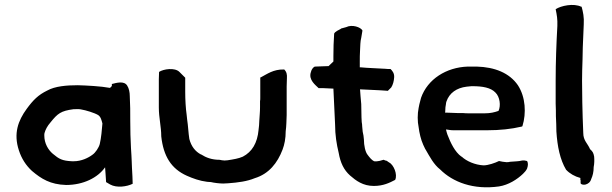

<svg xmlns="http://www.w3.org/2000/svg" viewBox="-20 -764 2526 793"><path d="M58 -143C69 -109 87 -81 112 -58C151 -25 188 -2 253 0C324 0 384 -30 414 -73C415 -54 417 -39 418 -15V-12L435 -2C462 13 504 7 528 -5L527 -35C526 -48 526 -61 525 -72L524 -98C524 -112 522 -130 521 -152C519 -198 518 -217 518 -264C518 -304 518 -331 516 -367C516 -382 513 -399 505 -411C492 -431 461 -422 442 -417V-409C439 -405 437 -403 434 -401C397 -408 338 -411 301 -412C255 -412 207 -408 175 -390C138 -372 117 -351 90 -314C55 -266 35 -213 58 -143ZM163 -204C163 -209 163 -213 164 -215C168 -229 175 -243 189 -259C218 -295 231 -306 284 -313C296 -313 309 -314 315 -312C334 -309 370 -298 385 -289C396 -282 399 -269 403 -254C401 -229 398 -194 392 -169C388 -154 374 -133 362 -125C345 -112 316 -98 285 -98H277C237 -100 224 -107 198 -129C179 -145 163 -172 163 -204Z M636 -320C636 -278 646 -240 646 -202V-201C655 -119 687 -67 752 -38C777 -27 804 -17 836 -13H837C841 -13 845 -12 851 -12C863 -9 886 -6 902 -6C910 -6 916 -7 922 -7C963 -10 1001 -15 1032 -28C1091 -46 1126 -91 1147 -146C1155 -167 1160 -192 1160 -222C1163 -244 1163 -265 1164 -289V-407C1164 -419 1165 -430 1165 -441C1166 -456 1164 -467 1154 -477H1152C1109 -478 1083 -458 1058 -445L1055 -444V-361C1055 -355 1055 -350 1054 -346V-322C1054 -301 1052 -286 1051 -266L1050 -247C1049 -240 1049 -234 1048 -229V-228C1043 -173 1021 -137 983 -117C965 -109 945 -106 920 -102C915 -102 911 -101 906 -101C905 -101 904 -102 897 -102L887 -104C855 -104 831 -113 811 -126H810C787 -138 770 -159 762 -190C758 -215 757 -245 753 -270L751 -289C747 -317 745 -352 745 -385V-443L729 -459L721 -467C702 -486 655 -479 637 -467L636 -437Z M1264 -466C1253 -434 1284 -412 1296 -400H1314C1327 -400 1343 -398 1357 -398C1359 -349 1362 -299 1364 -249C1364 -207 1370 -169 1379 -132C1386 -92 1400 -62 1426 -39C1450 -18 1479 4 1524 4C1563 4 1589 -9 1612 -21C1623 -43 1606 -84 1587 -93L1577 -100H1576C1572 -101 1568 -102 1565 -104H1564C1557 -102 1541 -96 1525 -98C1515 -103 1507 -113 1498 -125C1489 -136 1483 -163 1483 -188C1482 -199 1481 -209 1478 -220L1476 -241C1476 -248 1475 -254 1474 -260L1473 -279C1473 -295 1472 -317 1472 -333V-334C1471 -339 1467 -395 1467 -395C1501 -393 1545 -392 1580 -389H1582L1596 -403C1603 -414 1607 -429 1608 -445C1609 -462 1600 -472 1593 -479H1591C1584 -479 1578 -479 1570 -480H1569C1539 -482 1499 -483 1469 -486H1466V-510C1466 -525 1466 -539 1467 -554C1468 -573 1468 -594 1472 -608L1477 -638C1470 -652 1434 -664 1410 -652L1388 -646V-645C1379 -640 1364 -634 1360 -625V-623C1358 -595 1357 -563 1357 -532V-510C1351 -504 1345 -499 1337 -491C1317 -491 1299 -489 1282 -489H1280C1273 -486 1266 -476 1264 -466Z M1709 -239C1712 -215 1718 -188 1728 -166C1731 -159 1734 -154 1737 -147H1738V-146C1755 -117 1771 -85 1798 -64C1850 -12 1935 21 2041 6C2080 0 2116 -23 2140 -46C2146 -52 2153 -59 2157 -68C2162 -82 2161 -92 2157 -99C2151 -101 2143 -102 2136 -101C2120 -97 2110 -98 2089 -96H2088C2075 -93 2070 -94 2056 -96L2041 -99C2025 -91 1996 -81 1977 -81C1942 -83 1907 -98 1887 -117H1886C1859 -136 1841 -174 1828 -208C1826 -214 1824 -220 1822 -229H1825C1835 -228 1840 -226 1852 -226H1993C2044 -226 2092 -231 2134 -241L2137 -242L2138 -244C2154 -296 2151 -363 2119 -412C2084 -463 2023 -487 1949 -489H1912C1823 -486 1746 -437 1719 -360C1717 -351 1714 -342 1712 -333L1709 -318C1704 -294 1704 -262 1709 -239ZM1818 -299C1818 -300 1819 -303 1819 -304V-306C1819 -315 1820 -327 1822 -335V-336C1822 -339 1823 -341 1824 -345C1836 -380 1866 -401 1907 -406C1913 -407 1917 -407 1927 -408H1932C1973 -408 2007 -402 2026 -382C2045 -364 2049 -327 2039 -306C2022 -300 2005 -296 1983 -296H1915C1907 -296 1901 -296 1893 -297H1872C1854 -297 1837 -299 1818 -299Z M2275 -336C2276 -317 2276 -301 2276 -284C2277 -262 2278 -242 2278 -221C2282 -159 2293 -105 2318 -63C2333 -47 2354 -35 2377 -29V-21L2378 -20V-7C2381 -1 2391 0 2399 -2C2409 -5 2418 -11 2422 -25C2428 -38 2432 -54 2432 -74C2435 -88 2435 -105 2434 -116V-117C2431 -133 2428 -138 2417 -148C2407 -172 2389 -183 2389 -215C2387 -257 2386 -299 2385 -341L2384 -431C2384 -462 2385 -488 2386 -519L2387 -568C2388 -600 2390 -633 2391 -663C2393 -693 2388 -715 2382 -737L2381 -736C2349 -752 2296 -740 2275 -726C2280 -702 2283 -685 2282 -657C2278 -585 2275 -508 2275 -431Z"/></svg>

Font: Hussar Pisanka
Style: Sbd
Weight: 600
Designer: Robert Jablonski
Foundry: Cannot Into Space Fonts
Version: Version 1.070